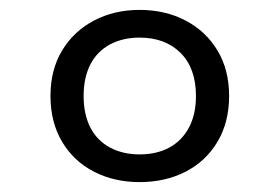

<svg xmlns="http://www.w3.org/2000/svg" viewBox="-20 -752 537 388"><path d="M262 -440Q297 -440 322.5 -454Q348 -468 362 -494.5Q376 -521 376 -558Q376 -614 345 -645Q314 -676 262 -676Q228 -676 202 -662Q176 -648 162.5 -621.5Q149 -595 149 -558Q149 -521 162.5 -494.5Q176 -468 202 -454Q228 -440 262 -440ZM262 -384Q211 -384 170 -405Q129 -426 105.5 -465.5Q82 -505 82 -558Q82 -611 105.5 -650Q129 -689 170 -710.5Q211 -732 262 -732Q314 -732 355 -710.5Q396 -689 419.5 -650Q443 -611 443 -558Q443 -505 419.5 -465.5Q396 -426 355 -405Q314 -384 262 -384Z"/></svg>

Font: Roboto Serif Light
Style: Italic
Weight: 300
Italic angle: -10°
Version: Version 1.007